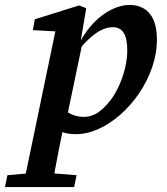

<svg xmlns="http://www.w3.org/2000/svg" viewBox="-86 -529 674 777"><path d="M-66 228 -56 180 57 170H97L224 180L214 228ZM7 228 143 -426 175 -400 47 -407 55 -451 234 -507 263 -496 241 -365 249 -362 182 -41 174 -32Q164 18 155 62.5Q146 107 138.5 148Q131 189 124 228ZM220 14Q187 14 163.5 4.5Q140 -5 119 -24L150 -106Q172 -82 198 -69Q224 -56 252 -56Q274 -56 293.5 -64.5Q313 -73 330.5 -89.5Q348 -106 364 -127Q382 -152 396.5 -184Q411 -216 420 -253Q429 -290 429 -326Q429 -375 414 -397Q399 -419 370 -419Q350 -419 327.5 -409Q305 -399 279 -376Q253 -353 223 -315L219 -360H238Q263 -406 295.5 -439Q328 -472 365.5 -490.5Q403 -509 439 -509Q471 -509 496 -494.5Q521 -480 535 -449Q549 -418 549 -370Q549 -312 529.5 -256Q510 -200 477 -151.5Q444 -103 401.5 -65.5Q359 -28 312.5 -7Q266 14 220 14Z"/></svg>

Font: Source Serif 4 SemiBold
Style: Italic
Weight: 600
Italic angle: -12°
Designer: Frank Grießhammer
Foundry: Adobe Systems Incorporated
Version: Version 4.004;hotconv 1.0.116;makeotfexe 2.5.65601